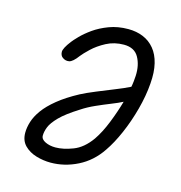

<svg xmlns="http://www.w3.org/2000/svg" viewBox="-87 -616 658 699"><g transform="rotate(15 242.5 -266.5)"><path d="M313 -537.5Q344 -537.5 369.2 -527Q394.5 -516.5 412 -495.2Q429.5 -474 437.2 -442Q445 -410 441.5 -367Q438 -319.5 424.2 -268.2Q410.5 -217 390.5 -171Q370.5 -125 348 -92.5Q315.5 -44 266.2 -19.2Q217 5.5 164.5 5.5Q137 5.5 110 -2.5Q83 -10.5 65.2 -28.5Q47.5 -46.5 47.5 -76Q47.5 -96 54.5 -118.2Q61.5 -140.5 78.5 -164Q95.5 -187.5 125.8 -212.2Q156 -237 202.5 -262Q224.5 -273.5 258 -287.2Q291.5 -301 324.5 -314.2Q357.5 -327.5 377.5 -337.5Q379.5 -347 380.8 -359.2Q382 -371.5 382.5 -380Q384.5 -420.5 368.2 -449.5Q352 -478.5 312 -478.5Q276 -478.5 246.2 -462.8Q216.5 -447 196 -427.5Q175.5 -408 167.5 -397.5Q148 -371 134.5 -368.5Q121 -366 109.5 -374.5Q100.5 -381 100 -394.5Q99.5 -408 122.5 -438Q128.5 -446 144.2 -462.2Q160 -478.5 184.2 -495.8Q208.5 -513 241 -525.2Q273.5 -537.5 313 -537.5ZM364.5 -277.5Q348.5 -269 322.5 -258.8Q296.5 -248.5 268.5 -236Q240.5 -223.5 218 -208.5Q171 -179 148.5 -156Q126 -133 119 -115.2Q112 -97.5 112 -82.5Q112 -68.5 128.8 -60.5Q145.5 -52.5 167 -52.5Q196.5 -52.5 233 -66.5Q269.5 -80.5 298.5 -121.5Q319 -151.5 336 -194.2Q353 -237 364.5 -277.5Z"/></g></svg>

Font: Edu QLD Hand
Style: Regular
Weight: 400
Designer: Tina and Corey Anderson, Eben Sorkin
Foundry: Sorkin Type Co.
Version: Version 2.000